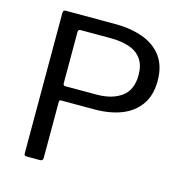

<svg xmlns="http://www.w3.org/2000/svg" viewBox="-109 -843 908 944"><g transform="rotate(15 345.0 -371.0)"><path d="M636 -526Q636 -452 602 -404Q568 -356 509 -333Q450 -310 372 -310H202Q193 -310 193 -301V-15Q193 0 178 0H110Q103 0 100 -3Q97 -6 97 -13V-728Q97 -742 109 -742H361Q440 -742 502 -720Q564 -698 600 -650Q636 -602 636 -526ZM538 -529Q538 -580 515.5 -611Q493 -642 452.5 -655.5Q412 -669 356 -669H206Q193 -669 193 -657V-397Q193 -383 202 -383H363Q442 -383 490 -418Q538 -453 538 -529Z"/></g></svg>

Font: Libre Franklin
Style: Regular
Weight: 400
Designer: Pablo Impallari, Rodrigo Fuenzalida, Nhung Nguyen
Foundry: Impallari Type
Version: Version 3.000